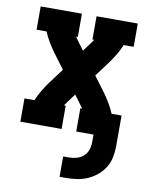

<svg xmlns="http://www.w3.org/2000/svg" viewBox="-83 -581 666 853"><g transform="rotate(10 250.0 -154.5)"><path d="M245 211V119H272Q289 119 306.5 114Q324 109 337 97Q350 85 355.5 68Q361 51 361 33V0H283V-105H291Q287 -110 283.5 -115.5Q280 -121 276 -126L250 -161L224 -126Q220 -121 216.5 -115.5Q213 -110 209 -105H217V0H31V-105H76Q85 -127 97.5 -148Q110 -169 124 -189L177 -260L124 -331Q110 -351 97.5 -372Q85 -393 76 -415H31V-520H217V-415H209Q213 -410 216.5 -404.5Q220 -399 224 -394L250 -359L276 -394Q276 -394 277 -395Q277 -395 277 -395Q281 -400 284 -405Q287 -410 291 -415H283V-520H469V-415H424Q415 -393 402.5 -372Q390 -351 376 -331L323 -260L376 -189Q390 -169 402.5 -148Q415 -127 424 -105H469V33Q469 58 464 83Q459 108 446 129.5Q433 151 413 167.5Q393 184 370 194Q347 204 322 207.5Q297 211 272 211Z"/></g></svg>

Font: Iosevka Curly Slab Extrabold
Style: Regular
Weight: 800
Monospace: yes
Designer: Belleve Invis
Foundry: Belleve Invis
Version: Version 22.1.2; ttfautohint (v1.8.4)